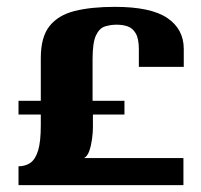

<svg xmlns="http://www.w3.org/2000/svg" viewBox="-20 -540 586 560"><path d="M34 -246H99V-371Q99 -432 124.5 -464Q150 -496 198 -508Q246 -520 315 -520Q420 -520 468 -487.5Q516 -455 516 -397V-345H385V-396Q385 -427 376 -442.5Q367 -458 352.5 -463Q338 -468 320 -468Q303 -468 286.5 -463Q270 -458 260 -437Q250 -416 250 -367V-246H343V-206H251V-167Q251 -154 248.5 -135Q246 -116 240.5 -100Q235 -84 225 -79H515V0H34V-55Q54 -55 68.5 -65Q83 -75 91 -100.5Q99 -126 99 -175V-206H34Z"/></svg>

Font: Genos Thin
Style: Bold
Weight: 700
Version: Version 1.010